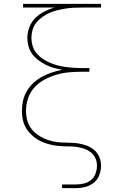

<svg xmlns="http://www.w3.org/2000/svg" viewBox="-20 -755 640 990"><path d="M300 215V196H372Q393 196 413.5 191Q434 186 450 172.5Q466 159 473 139Q480 119 480 98Q480 79 472 61Q464 43 449 31Q434 19 415.5 12.5Q397 6 378 3Q359 0 339.5 0Q320 0 301 -1Q282 -2 262.5 -5Q243 -8 224.5 -13.5Q206 -19 188.5 -27.5Q171 -36 156 -48Q141 -60 128.5 -74.5Q116 -89 108 -106.5Q100 -124 96.5 -143.5Q93 -163 93 -182Q93 -210 99 -236.5Q105 -263 119 -286.5Q133 -310 153.5 -328.5Q174 -347 198 -360Q222 -373 248 -381.5Q274 -390 301 -395Q279 -399 257.5 -405Q236 -411 216 -421Q196 -431 178 -444.5Q160 -458 146.5 -476Q133 -494 127 -516Q121 -538 121 -560Q121 -588 131.5 -615Q142 -642 162 -662Q182 -682 207.5 -695Q233 -708 260 -716H99V-735H501V-716H401Q379 -716 358 -715Q337 -714 316 -710.5Q295 -707 274.5 -702Q254 -697 235 -688.5Q216 -680 198.5 -667.5Q181 -655 167.5 -638.5Q154 -622 148 -601.5Q142 -581 142 -560Q142 -539 148 -518.5Q154 -498 167.5 -481.5Q181 -465 198.5 -453Q216 -441 235 -432.5Q254 -424 274.5 -418.5Q295 -413 316 -410Q337 -407 358 -405.5Q379 -404 401 -404H441V-385H401Q367 -385 334.5 -382Q302 -379 270 -369.5Q238 -360 208.5 -344Q179 -328 157 -303.5Q135 -279 124.5 -247.5Q114 -216 114 -182Q114 -160 119.5 -138Q125 -116 137.5 -97Q150 -78 168 -64.5Q186 -51 206.5 -41.5Q227 -32 249 -27Q271 -22 293.5 -20.5Q316 -19 338.5 -19Q361 -19 383.5 -15.5Q406 -12 427.5 -4Q449 4 466 18.5Q483 33 492 54.5Q501 76 501 98Q501 123 492.5 146.5Q484 170 465 186Q446 202 421.5 208.5Q397 215 372 215Z"/></svg>

Font: Iosevka Aile Thin
Style: Regular
Weight: 100
Designer: Belleve Invis
Foundry: Belleve Invis
Version: Version 31.1.0; ttfautohint (v1.8.4)